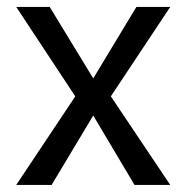

<svg xmlns="http://www.w3.org/2000/svg" viewBox="-20 -523 527 543"><path d="M192.9 -250.5 25.9 -503.4H120.6L243.7 -301.3L365.7 -503.4H461.4L293.5 -250.5L461.4 0H360.4L243.7 -196.3L126 0H25.9Z"/></svg>

Font: Mako
Style: Regular
Weight: 400
Designer: vernon adams
Foundry: vernon adams
Version: Version 1.000